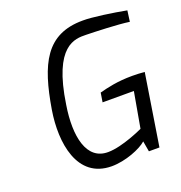

<svg xmlns="http://www.w3.org/2000/svg" viewBox="-134 -853 917 975"><g transform="rotate(-20 325.0 -366.0)"><path d="M117 -367C89 -197 119 6 305 7C381 7 466 -28 498 -57L508 0H565L626 -386C602 -388 580 -389 559 -389C478 -389 422 -375 380 -364L372 -314H541L507 -122C507 -122 391 -67 313 -67C196 -66 168 -202 194 -365C239 -670 351 -666 410 -665C456 -664 582 -660 642 -651L650 -710C582 -723 468 -740 419 -739C220 -739 156 -601 117 -367Z"/></g></svg>

Font: Exo
Style: Regular Italic
Weight: 400
Designer: Natanael Gama
Version: Version 1.00